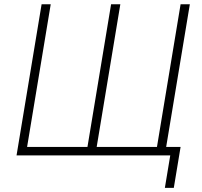

<svg xmlns="http://www.w3.org/2000/svg" viewBox="-20 -748 971 924"><path d="M180.2 -727.5H224.1L110.4 -41H400.9L514.6 -727.5H559.1L445.3 -41H735.4L849.1 -727.5H893.6L772.9 0H59.6ZM773.4 156.2 799.3 0H752.4L759.3 -41H849.1L816.4 156.2Z"/></svg>

Font: Inter Extra Light
Style: Italic
Weight: 200
Italic angle: -9.39999°
Designer: Rasmus Andersson
Foundry: rsms
Version: Version 4.000;git-3c8e0fc